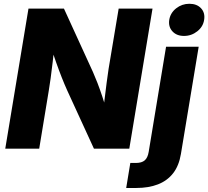

<svg xmlns="http://www.w3.org/2000/svg" viewBox="-20 -772 1081 997"><path d="M7.3 0 127.9 -727.5H312L462.9 -397.5Q473.6 -373.5 486.1 -341.3Q498.5 -309.1 511.2 -270.8Q523.9 -232.4 535.2 -190.4L512.7 -164.1Q516.6 -202.1 522.2 -249.8Q527.8 -297.4 533.7 -341.8Q539.6 -386.2 543.9 -414.6L596.2 -727.5H772L651.4 0H467.8L329.1 -302.2Q315.4 -332.5 301 -368.9Q286.6 -405.3 271 -449.5Q255.4 -493.7 237.8 -546.4L265.1 -554.2Q259.8 -501.5 253.9 -452.6Q248 -403.8 242.9 -365Q237.8 -326.2 233.4 -302.2L183.6 0ZM842.3 -529.3H1011.7L919.4 27.8Q909.2 88.9 878.9 127.7Q848.6 166.5 800.3 185.3Q752 204.1 687.5 204.1H635.3L656.7 74.2H685.1Q716.3 74.2 731.7 60.5Q747.1 46.9 752 17.1ZM935.5 -585.4Q897 -585.4 875.2 -609.4Q853.5 -633.3 858.9 -668.9Q864.7 -705.1 894.8 -728.8Q924.8 -752.4 963.4 -752.4Q1002.4 -752.4 1024.2 -728.8Q1045.9 -705.1 1040 -668.9Q1034.7 -633.3 1004.4 -609.4Q974.1 -585.4 935.5 -585.4Z"/></svg>

Font: Inter 24pt ExtraBold
Style: Italic
Weight: 800
Italic angle: -9.3988°
Designer: Rasmus Andersson
Foundry: rsms
Version: Version 4.001;git-66647c0bb